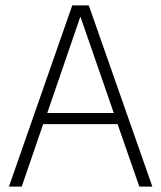

<svg xmlns="http://www.w3.org/2000/svg" viewBox="-20 -687 593 707"><path d="M413 -230H139L60 0H13L246 -667H307L541 0H493ZM399 -271 276 -626 154 -271Z"/></svg>

Font: KaputaLibre
Style: Regular
Weight: 400
Designer: Multiple designers
Foundry: Textual
Version: Version 2.900